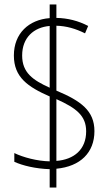

<svg xmlns="http://www.w3.org/2000/svg" viewBox="-20 -780 492 858"><path d="M202 -24V58H232V-26C339 -36 402 -98 402 -194C402 -285 342 -329 232 -375V-665C276 -664 318 -652 360 -631L374 -664C330 -687 283 -699 232 -700V-760H202V-699C109 -692 42 -631 42 -532C42 -435 104 -392 202 -349V-59C146 -60 83 -77 44 -96V-57C81 -40 139 -26 202 -24ZM202 -664V-388C127 -422 79 -455 79 -532C79 -612 131 -658 202 -664ZM232 -61V-337C321 -297 365 -263 365 -193C365 -112 311 -67 232 -61Z"/></svg>

Font: Noto Sans Sinhala UI Condensed ExtraLight
Style: Regular
Weight: 200
Width: 3
Designer: Jelle Bosma - Monotype Design Team
Foundry: Monotype Imaging Inc.
Version: Version 2.006